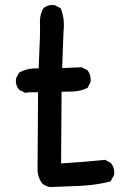

<svg xmlns="http://www.w3.org/2000/svg" viewBox="-20 -757 540 781"><path d="M184.6 3.9Q166 1.5 151.9 -10.3L150.9 -10.7L150.4 -12.2Q130.9 -40 132.8 -76.7L134.8 -381.8H102.1L85 -379.9L82 -379.4L79.6 -380.9L60.1 -390.6L58.1 -391.6L57.1 -393.1Q42.5 -409.7 44.9 -435.5V-437.5L45.9 -439L55.7 -458.5L57.1 -460.9L59.6 -462.4Q93.8 -481.4 137.2 -478.5Q144.5 -627.9 142.6 -658.7Q142.1 -669.9 143.1 -680.9Q144 -691.9 147.2 -701.9Q150.4 -711.9 155.3 -721.2L156.2 -723.1L157.7 -724.1Q174.3 -738.8 200.2 -736.3H202.1L203.6 -735.4L223.1 -725.6L226.6 -723.6L228 -720.2Q244.1 -679.2 238.3 -627.9L232.9 -480L309.1 -483.4H311.5L314 -482.4L333.5 -472.7L335.4 -471.7L336.9 -469.7Q351.1 -451.2 348.6 -425.8V-423.8L347.7 -422.4L337.9 -402.8L336.4 -399.9L333.5 -398.4Q327.1 -395.5 320.3 -393.1Q313.5 -390.6 306.6 -388.9Q299.8 -387.2 292.2 -386.2Q284.7 -385.3 277.3 -384.8Q253.4 -383.8 230.5 -383.8L228.5 -92.3Q286.6 -96.2 324.2 -99.1Q365.2 -102.5 404.3 -106.4L407.2 -106.9L410.2 -105.5L429.7 -94.7L431.2 -93.3L432.6 -91.8Q446.8 -73.2 444.3 -47.9V-45.9L443.4 -43.9L431.6 -22.5L429.2 -19L425.3 -18.1Q396.5 -10.7 366.7 -6.6Q336.9 -2.4 306.6 -1Q246.6 2 186 3.9H185.1Z"/></svg>

Font: NaikaiFont
Style: Bold
Weight: 700
Version: Version 1.89